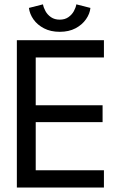

<svg xmlns="http://www.w3.org/2000/svg" viewBox="-20 -840 566 860"><path d="M55.5 -660H445.5V-582.5H140V-368.5H439.5V-293H140V-77.5H445.5V0H55.5ZM247.5 -697.5Q207 -697.5 177.2 -713Q147.5 -728.5 130.2 -752.8Q113 -777 109.5 -804.5L172.5 -820.5Q175 -806 183.8 -790Q192.5 -774 208.5 -763Q224.5 -752 247.5 -752Q270.5 -752 286.2 -763Q302 -774 310.8 -790Q319.5 -806 322 -820.5L385 -804.5Q382.5 -778.5 365.2 -753.8Q348 -729 318.2 -713.2Q288.5 -697.5 247.5 -697.5Z"/></svg>

Font: League Spartan Thin
Style: Regular
Weight: 400
Version: Version 2.002